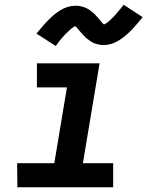

<svg xmlns="http://www.w3.org/2000/svg" viewBox="-20 -786 640 806"><path d="M455 0H53L52 -101H208L261 -419H135V-520H398L328 -101H455ZM214 -593 133 -645Q147 -662 159.5 -676.5Q172 -691 183.5 -702.5Q195 -714 207 -724Q219 -734 233.5 -743Q248 -752 264.5 -757Q281 -762 298 -762Q303 -762 308 -761.5Q313 -761 317 -760Q321 -759 326 -758Q331 -757 335.5 -755Q340 -753 344.5 -751Q349 -749 352.5 -746.5Q356 -744 360 -741Q364 -738 368 -735Q372 -732 375.5 -728.5Q379 -725 382 -721.5Q385 -718 388 -715Q391 -712 393.5 -709Q396 -706 399.5 -701.5Q403 -697 406.5 -693Q410 -689 413.5 -686Q417 -683 417 -682H415L418 -684Q422 -686 425.5 -688Q429 -690 432.5 -693Q436 -696 437.5 -697.5Q439 -699 441.5 -701Q444 -703 446 -705Q448 -707 450 -709Q452 -711 454.5 -713.5Q457 -716 459.5 -718.5Q462 -721 464.5 -724Q467 -727 469.5 -730Q472 -733 475 -736.5Q478 -740 480.5 -743Q483 -746 486.5 -750Q490 -754 493 -758Q496 -762 499 -766L579 -714Q565 -697 552.5 -682.5Q540 -668 528.5 -656.5Q517 -645 505 -635Q493 -625 478.5 -616Q464 -607 448 -602Q432 -597 415 -597Q410 -597 405 -597.5Q400 -598 395.5 -599Q391 -600 386 -601Q381 -602 376.5 -604Q372 -606 368 -608Q364 -610 360.5 -612.5Q357 -615 353 -618Q349 -621 345 -624Q341 -627 337.5 -630.5Q334 -634 331 -637.5Q328 -641 325 -644Q322 -647 319.5 -650Q317 -653 313 -657.5Q309 -662 306 -666Q303 -670 299.5 -673Q296 -676 296 -677Q296 -678 296.5 -677.5Q297 -677 298 -677L294 -675Q290 -673 286.5 -671Q283 -669 279.5 -666Q276 -663 274.5 -661.5Q273 -660 270.5 -658Q268 -656 266.5 -654Q265 -652 262.5 -650Q260 -648 257.5 -645.5Q255 -643 252.5 -640.5Q250 -638 247.5 -635Q245 -632 242.5 -629Q240 -626 237 -623Q234 -620 231.5 -616.5Q229 -613 226 -609Q223 -605 220 -601Q217 -597 214 -593Z"/></svg>

Font: Iosevka Extended Oblique
Style: Bold
Weight: 700
Width: 7
Italic angle: -9°
Monospace: yes
Designer: Belleve Invis
Foundry: Belleve Invis
Version: Version 32.5.0; ttfautohint (v1.8.4)